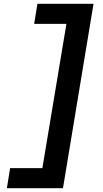

<svg xmlns="http://www.w3.org/2000/svg" viewBox="-20 -843 540 1006"><path d="M16 143 33 38H202L328 -718H159L176 -823H470L310 143Z"/></svg>

Font: Iosevka Term Curly XBd Obl
Style: Regular
Weight: 800
Italic angle: -9°
Designer: Belleve Invis
Foundry: Belleve Invis
Version: Version 32.3.0